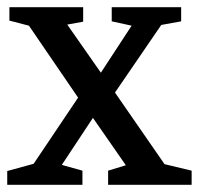

<svg xmlns="http://www.w3.org/2000/svg" viewBox="-24 -511 550 531"><path d="M-4 0V-38L69 -58L192 -241L56 -440L2 -454V-491H206V-451L162 -443L255 -310L340 -440L285 -452V-491H477V-452L422 -442L294 -255L431 -57L506 -39V0H275V-39L324 -54L233 -185L147 -55L204 -39V0Z"/></svg>

Font: Manuale Medium
Style: Regular
Weight: 500
Designer: Eduardo Tunni / Pablo Cosgaya
Foundry: Eduardo Tunni / Pablo Cosgaya
Version: Version 1.002